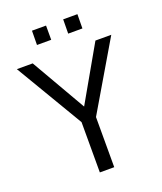

<svg xmlns="http://www.w3.org/2000/svg" viewBox="-162 -1013 942 1116"><g transform="rotate(-20 308.5 -454.5)"><path d="M498 -729 305 -391 110 -729H12L260 -311V0H349V-310L596 -729ZM451 -821 452 -909H364L363 -821ZM258 -821V-909H171L170 -821Z"/></g></svg>

Font: Cheyenne Sans
Style: Regular
Weight: 400
Designer: The Public Sans project authors (U.S. Web Design System), Libre Franklin designed by Pablo Impallari and Rodrigo Fuenzal
Foundry: The Cheyenne Sans Project Authors
Version: Version 2.007